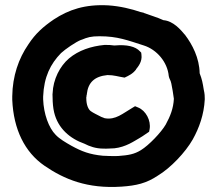

<svg xmlns="http://www.w3.org/2000/svg" viewBox="-20 -743 852 752"><path d="M28 -352C33 -236 77 -147 154 -94C231 -41 322 -3 456 -12C514 -16 553 -25 598 -55C648 -85 706 -146 735 -197C760 -242 779 -294 782 -354V-355C782 -365 782 -375 778 -392C774 -418 771 -433 762 -456C761 -516 733 -569 705 -606V-607H704C688 -626 659 -661 620 -664C597 -675 562 -685 544 -692L543 -693L530 -696C495 -708 450 -719 404 -722C313 -727 249 -705 191 -667C150 -639 119 -612 91 -569C53 -514 29 -445 28 -366ZM149 -354V-365C152 -442 178 -493 219 -535C235 -550 277 -579 298 -587H299C323 -597 336 -601 370 -601C441 -601 480 -585 543 -565C594 -549 636 -500 641 -445C643 -433 648 -431 651 -416C653 -408 660 -367 661 -356C659 -318 647 -288 629 -255C611 -224 563 -174 532 -155C506 -139 484 -135 443 -132C434 -132 420 -131 409 -132H407C401 -132 393 -133 383 -133C331 -138 300 -150 260 -172C237 -185 213 -199 198 -215C171 -242 151 -297 149 -354ZM186 -361C186 -342 188 -319 192 -303C207 -240 254 -200 311 -180C330 -170 355 -161 384 -161C399 -160 415 -162 424 -162H427C474 -167 506 -191 526 -202C545 -213 551 -219 564 -227L566 -237C572 -271 551 -310 521 -322L509 -327L499 -321C461 -299 433 -272 390 -280C386 -282 382 -283 377 -285C360 -294 346 -300 335 -308C326 -315 318 -332 318 -358V-363L319 -366V-370L320 -372V-374C325 -420 350 -444 401 -449C427 -449 442 -443 468 -439C485 -447 500 -454 513 -471V-472C520 -481 538 -501 534 -529L533 -537L528 -542C511 -561 477 -569 431 -565H426C414 -567 405 -567 392 -567H389C337 -562 288 -546 250 -514C215 -484 188 -433 186 -377C186 -375 185 -375 186 -361Z"/></svg>

Font: Hussar Pisanka
Style: Blk
Weight: 700
Designer: Robert Jablonski
Foundry: Cannot Into Space Fonts
Version: Version 1.070